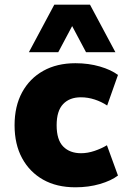

<svg xmlns="http://www.w3.org/2000/svg" viewBox="-20 -786 539 817"><path d="M301 11Q221 11 163.5 -21.5Q106 -54 74 -113Q42 -172 42 -253Q42 -334 74 -393Q106 -452 164 -484.5Q222 -517 301 -517Q357 -517 405 -503Q453 -489 482 -467L436 -337Q412 -353 383 -362.5Q354 -372 324 -372Q276 -372 248.5 -343Q221 -314 221 -253Q221 -191 249 -162.5Q277 -134 325 -134Q353 -134 382.5 -144Q412 -154 435 -168L482 -39Q453 -17 405 -3Q357 11 301 11ZM103 -564 211 -766H363L471 -564H346L287 -675L228 -564Z"/></svg>

Font: Nunito Sans 7pt SemiCondensed Black
Style: Regular
Weight: 900
Width: 4
Designer: Vernon Adams
Foundry: Vernon Adams
Version: Version 3.101;gftools[0.9.27]